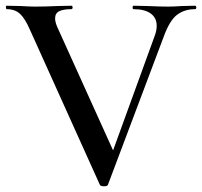

<svg xmlns="http://www.w3.org/2000/svg" viewBox="-30 -645 704 669"><path d="M649 -613Q613 -613 587 -593.5Q561 -574 540 -516L346 -1Q344 4 333 4Q320 4 318 -1L74 -542Q57 -581 39.5 -597Q22 -613 -6 -613Q-9 -613 -9.5 -619Q-10 -625 -7 -625L42 -624Q76 -622 91 -622Q127 -622 171 -624L218 -625Q223 -625 223 -619Q223 -613 218 -613Q191 -613 176.5 -606Q162 -599 162 -581Q162 -569 169 -552L364 -121L509 -520Q516 -538 516 -555Q516 -583 495 -598Q474 -613 436 -613Q432 -613 432 -619Q432 -625 436 -625L484 -624Q524 -622 557 -622Q576 -622 604 -624L649 -625Q654 -625 654 -619Q654 -613 649 -613Z"/></svg>

Font: Cormorant Upright SemiBold
Style: Regular
Weight: 600
Designer: Christian Thalmann (Catharsis Fonts)
Foundry: Catharsis Fonts
Version: Version 3.302